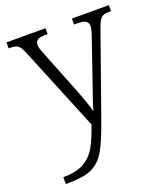

<svg xmlns="http://www.w3.org/2000/svg" viewBox="-142 -634 841 971"><g transform="rotate(-20 279.0 -148.0)"><path d="M44 203Q112 203 153.5 180.5Q195 158 219.5 116.5Q244 75 269 1L83 -453Q69 -486 56.5 -495Q44 -504 10 -504H7V-536H217V-504H204Q174 -504 162 -495.5Q150 -487 150 -468Q150 -459 155 -444.5Q160 -430 169 -408L243 -222Q291 -102 301 -58Q308 -84 320 -119.5Q332 -155 345 -191L421 -412Q435 -452 435 -468Q435 -487 422 -495.5Q409 -504 378 -504H359V-536H558V-504H554Q530 -504 517.5 -499.5Q505 -495 496.5 -482Q488 -469 478 -440L324 -5Q286 104 256.5 152.5Q227 201 182 220.5Q137 240 50 240H44Z"/></g></svg>

Font: Noto Serif Light
Style: Regular
Weight: 300
Designer: Monotype Design Team
Foundry: Monotype Imaging Inc.
Version: Version 1.001